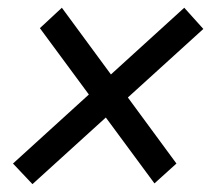

<svg xmlns="http://www.w3.org/2000/svg" viewBox="-20 -552 540 491"><path d="M63 -81.1 13.2 -133.8 451.2 -532.2 500 -478ZM375 -83 82 -480 138.2 -532.2 431.2 -133.8Z"/></svg>

Font: Reddit Sans
Style: Italic
Weight: 400
Italic angle: -11.25°
Designer: Stephen Hutchings
Version: Version 1.013